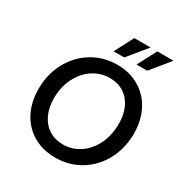

<svg xmlns="http://www.w3.org/2000/svg" viewBox="-209 -1084 1204 1260"><g transform="rotate(30 392.5 -453.5)"><path d="M67 -321Q67 -432 115.5 -522.5Q164 -613 248.5 -664.5Q333 -716 437 -716Q531 -716 603.5 -673.5Q676 -631 716 -554.5Q756 -478 756 -378Q756 -267 708 -177Q660 -87 575.5 -35.5Q491 16 387 16Q292 16 219.5 -26Q147 -68 107 -144.5Q67 -221 67 -321ZM386 -84Q457 -84 514.5 -123Q572 -162 605 -230.5Q638 -299 638 -383Q638 -490 584 -553Q530 -616 438 -616Q367 -616 309.5 -577Q252 -538 218.5 -470Q185 -402 185 -318Q185 -248 210 -195Q235 -142 280.5 -113Q326 -84 386 -84ZM568 -923 451 -780H370L445 -923ZM742 -923 625 -780H544L619 -923Z"/></g></svg>

Font: MedMera Sans Semibold
Style: Italic
Weight: 600
Italic angle: -11°
Designer: Kasper Nordkvist
Foundry: UNCUT.wtf
Version: Version 1.300